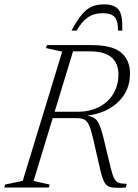

<svg xmlns="http://www.w3.org/2000/svg" viewBox="-43 -882 650 903"><path d="M115 -31 190.5 -14 186.5 0H-23L-19 -14L64 -31.5L249.5 -639L173.5 -656L177.5 -670H386Q485.5 -670 527 -634.5Q568.5 -599 568.5 -536Q568.5 -456 513.2 -402.8Q458 -349.5 366.5 -338Q403 -333 417 -309.2Q431 -285.5 443 -236.5L477 -95Q485.5 -59.5 494 -43Q502.5 -26.5 516.2 -22Q530 -17.5 553.5 -17.5L548.5 0Q504 3 482 -0.8Q460 -4.5 449.5 -22Q439 -39.5 429.5 -79L393.5 -236.5Q384 -276.5 374.5 -295.8Q365 -315 351.2 -320.8Q337.5 -326.5 315 -326.5H205ZM322.5 -356.5Q380 -356.5 423.2 -379Q466.5 -401.5 490.2 -441.2Q514 -481 514 -532.5Q514 -584.5 481.2 -612.5Q448.5 -640.5 378 -640.5H300.5L214 -356.5ZM440 -820Q399 -820 370 -800Q341 -780 317.5 -738H293Q320 -787.5 342.5 -814.2Q365 -841 389.2 -851.2Q413.5 -861.5 446.5 -861.5Q496 -861.5 515.5 -835.8Q535 -810 532 -738H512Q513 -780 497.5 -800Q482 -820 440 -820Z"/></svg>

Font: Newsreader Text Light
Style: Italic
Weight: 300
Italic angle: -17°
Designer: Hugues Gentile
Foundry: Production Type
Version: Version 1.001